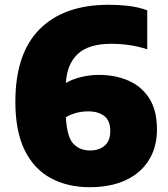

<svg xmlns="http://www.w3.org/2000/svg" viewBox="-20 -770 698 800"><path d="M354 10Q262 10 192 -27.5Q122 -65 83 -143.8Q44 -222.5 44 -346Q44 -547 145.2 -648.5Q246.5 -750 431.5 -750Q477.5 -750 518 -745Q558.5 -740 593.5 -727V-564.5Q524 -587.5 443 -587.5Q351 -587.5 305.2 -546.2Q259.5 -505 254.5 -424.5Q282.5 -440.5 318.8 -449.2Q355 -458 392 -458Q460 -458 514.8 -434.2Q569.5 -410.5 601.8 -360.5Q634 -310.5 634 -230.5Q634 -157.5 600.5 -103.2Q567 -49 504.2 -19.5Q441.5 10 354 10ZM347.5 -306Q296 -306 254.5 -281.5Q259 -199.5 285.5 -171.2Q312 -143 355 -143Q393 -143 416.2 -163.2Q439.5 -183.5 439.5 -224.5Q439.5 -267 414.5 -286.5Q389.5 -306 347.5 -306Z"/></svg>

Font: Encode Sans Black
Style: Regular
Weight: 900
Designer: Multiple Designers
Foundry: Impallari Type
Version: Version 3.002; ttfautohint (v1.8.3) -l 8 -r 50 -G 200 -x 14 